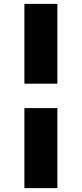

<svg xmlns="http://www.w3.org/2000/svg" viewBox="-20 -835 419 984"><path d="M274 -281V129H105V-281ZM105 -406V-815H274V-406Z"/></svg>

Font: Parkinsans
Style: Bold
Weight: 700
Designer: Red Stone, Indian Type Foundry
Foundry: Indian Type Foundry
Version: Version 1.000